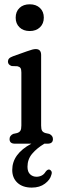

<svg xmlns="http://www.w3.org/2000/svg" viewBox="-20 -669 278 894"><path d="M118.5 -524.5Q88.5 -524.5 70.8 -541.8Q53 -559 53 -586.5Q53 -615 70.8 -632Q88.5 -649 118.5 -649Q148 -649 166 -632Q184 -615 184 -587Q184 -559 166 -541.8Q148 -524.5 118.5 -524.5ZM171.5 -413V-84.5Q171.5 -68 175.8 -60.5Q180 -53 191.5 -49.5L209.5 -45.5Q226.5 -37.5 226.5 -21.5Q226.5 0 201.5 0H186.5Q151.5 21 129.8 46.8Q108 72.5 108 107.5Q108 131 120.2 142.5Q132.5 154 150 154Q162.5 154 173.8 148.5Q185 143 192.5 130.5Q201 119 210 120.5Q215.5 122 219.2 128.2Q223 134.5 219 145.5Q213.5 168 189.2 186.2Q165 204.5 128 204.5Q85.5 204.5 61.2 182Q37 159.5 37 122.5Q37 47.5 126 0H49.5Q24.5 0 24.5 -21.5Q24.5 -37.5 41.5 -45.5L59.5 -49.5Q70.5 -53 75 -60.5Q79.5 -68 79.5 -84.5V-331.5Q79.5 -346 75.5 -352Q71.5 -358 61.5 -360.5L34.5 -361.5Q17 -367.5 17 -382Q17 -390.5 22 -396.2Q27 -402 40.5 -407L105 -430Q121.5 -436 130.5 -438.2Q139.5 -440.5 146.5 -440.5Q171.5 -440.5 171.5 -413Z"/></svg>

Font: Fraunces 144pt S100
Style: Regular
Weight: 400
Version: Version 1.000; ttfautohint (v1.8.3)